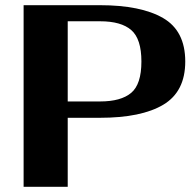

<svg xmlns="http://www.w3.org/2000/svg" viewBox="-20 -720 754 740"><path d="M71 -700H365Q523 -700 608.5 -650.5Q694 -601 694 -483Q694 -367 609.5 -316.5Q525 -266 365 -266H241V0H71ZM366 -329Q446 -329 485.5 -362Q525 -395 525 -483Q525 -570 486 -604Q447 -638 366 -638H241V-329Z"/></svg>

Font: Fahkwang
Style: Bold
Weight: 700
Designer: Suppakit Chalermlarp | Katatrad Co.,Ltd.
Foundry: Cadson Demak Co.,Ltd.
Version: Version 1.000; ttfautohint (v1.6)